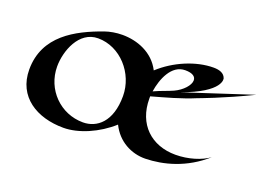

<svg xmlns="http://www.w3.org/2000/svg" viewBox="-83 -715 1307 946"><g transform="rotate(20 570.5 -241.5)"><path d="M783 -339C984 -411 962 -477 962 -477C954 -501 930 -510 898 -510C807 -510 701 -466 625 -396C584 -477 498 -508 421 -508C388 -508 356 -502 330 -493C195 -445 47 -368 47 -191C47 -48 163 22 303 22C382 22 479 -20 551 -85C588 -9 661 28 734 27C828 25 941 -4 1040 -92C1000 -63 934 -42 867 -42C740 -42 652 -124 652 -258V-270C720 -289 803 -311 874 -341C874 -341 993 -384 1141 -456ZM314 -451C431 -451 526 -344 526 -225C526 -90 457 -36 384 -36C266 -36 171 -131 171 -252C171 -333 214 -451 314 -451ZM754 -337C721 -322 696 -316 655 -297C665 -364 699 -450 771 -450C811 -450 827 -436 827 -417C827 -391 795 -356 754 -337Z"/></g></svg>

Font: Eagle Lake
Style: Regular
Weight: 400
Designer: Astigmatic (AOETI)
Foundry: Astigmatic (AOETI)
Version: Version 1.000